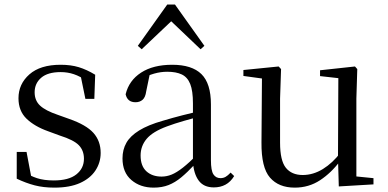

<svg xmlns="http://www.w3.org/2000/svg" viewBox="-20 -818 1720 852"><path d="M221.4 14.6Q172.9 14.6 134 4.5Q95.1 -5.6 54.2 -25.1L54.3 -143.7H97.8L121.5 -18.1L84.9 -20.3V-56.3Q113.4 -37.5 144.2 -27.4Q174.9 -17.3 218.7 -17.3Q285.2 -17.3 318.8 -44.1Q352.5 -70.9 352.5 -113.5Q352.5 -150.2 329.8 -173.6Q307.2 -197 245.6 -216.4L193.9 -235.4Q133.2 -257 97.6 -291.4Q62 -325.9 62 -382Q62 -445.2 110.4 -487.9Q158.8 -530.6 249.1 -530.6Q294.4 -530.6 329.5 -519.9Q364.7 -509.2 402.4 -486.4L398.6 -379.4H358.9L335.1 -495.5L366.5 -490.1V-457.8Q335.7 -479.4 307.9 -488.7Q280.2 -498.1 249.1 -498.1Q192.1 -498.1 162.9 -473.1Q133.7 -448 133.7 -408.5Q133.7 -372 157.7 -349.5Q181.6 -327 236.5 -308.4L286.8 -290.4Q362.6 -264 394.7 -228.1Q426.7 -192.1 426.7 -139.6Q426.7 -96.6 403.5 -61.4Q380.3 -26.2 334.9 -5.8Q289.5 14.6 221.4 14.6Z M661.7 14.6Q602.5 14.6 563.1 -19.1Q523.6 -52.8 523.6 -115.1Q523.6 -153.9 540.8 -184.3Q557.9 -214.6 597.4 -239Q636.9 -263.5 702.9 -282.3Q744.8 -294.9 790.8 -306.7Q836.8 -318.5 876.8 -327.7V-303.3Q836.8 -293.3 795.7 -281.5Q754.6 -269.7 720.6 -257Q657.3 -233.6 630.6 -201.7Q603.9 -169.7 603.9 -128.2Q603.9 -81.6 629.5 -58Q655.2 -34.4 697.1 -34.4Q719.6 -34.4 741.6 -43.3Q763.6 -52.2 791.7 -74.2Q819.7 -96.3 857.8 -134.4L866.5 -87.1H842.9Q811.7 -53.7 784.5 -31.1Q757.2 -8.4 728.1 3.1Q699 14.6 661.7 14.6ZM928.8 13.6Q884.1 13.6 861.8 -16.6Q839.5 -46.7 836.2 -99.7V-103.3V-359Q836.2 -415 824.1 -445.3Q811.9 -475.6 786.7 -487.6Q761.6 -499.6 722 -499.6Q693.3 -499.6 664.1 -491.4Q634.9 -483.2 601.7 -464.7L645.2 -491.9L628.8 -412.7Q625.2 -386 612.7 -375.2Q600.1 -364.3 581.4 -364.3Q545.2 -364.3 537.5 -399.7Q552.4 -461 606.1 -495.8Q659.8 -530.6 744.2 -530.6Q831.5 -530.6 873.8 -489.2Q916 -447.8 916 -354.6V-107.7Q916 -60.8 927.1 -44.2Q938.1 -27.5 958.4 -27.5Q971 -27.5 981 -33.2Q991 -38.8 1003.4 -52.1L1019.1 -36.7Q1003.2 -10.7 980.6 1.4Q958 13.6 928.8 13.6ZM870.1 -599.4 712.5 -749.5H767.1L608.7 -599.4L591.6 -614.6L722.1 -797.8H756.5L887 -614.6Z M1287.9 14.6Q1216.8 14.6 1178.1 -29.8Q1139.3 -74.2 1140.3 -185.8L1142.5 -483.7L1164.7 -466.6L1060.1 -481V-507.3L1216.5 -523L1227.2 -511.5L1222.8 -380.4V-185.1Q1222.8 -105.3 1248.6 -73.3Q1274.4 -41.4 1323.3 -41.4Q1369.8 -41.4 1413.1 -68.1Q1456.4 -94.9 1491.9 -141.8L1515.1 -103H1488.7Q1450.1 -51 1400.2 -18.2Q1350.3 14.6 1287.9 14.6ZM1483.4 9.3 1479.8 -114.1V-115.5L1481.4 -471.2L1400.2 -480.3V-506.2L1555.2 -523L1565.4 -511.5L1561.4 -380.4V-35L1637.3 -27.4V0.2Z"/></svg>

Font: Early Summer Mincho VF
Style: Regular
Weight: 250
Designer: GuiWonder
Version: Version 1.002